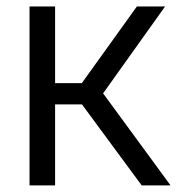

<svg xmlns="http://www.w3.org/2000/svg" viewBox="-20 -562 537 582"><path d="M69.5 0V-542.5H147V-310H228L395 -542.5H480.5L292.5 -279L497 0H409.5L228.5 -245.5H147V0Z"/></svg>

Font: Encode Sans SmCnd
Style: Regular
Weight: 400
Width: 4
Designer: Multiple Designers
Foundry: Impallari Type
Version: Version 3.002; ttfautohint (v1.8.3) -l 8 -r 50 -G 200 -x 14 